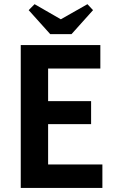

<svg xmlns="http://www.w3.org/2000/svg" viewBox="-20 -921 564 941"><path d="M81.7 0H481.8V-115H215.8V-312.5H426.5V-425.3H215.8V-585H471.8V-700H81.7ZM226.2 -753.7H330.5L436 -871.3L408.5 -900.5L245.7 -808L310.5 -807.8L149.5 -900.5L120.5 -871.3Z"/></svg>

Font: Tilda Sans VF
Style: Regular
Weight: 400
Designer: ParaType Ltd
Foundry: ParaType Ltd
Version: Version 1.010